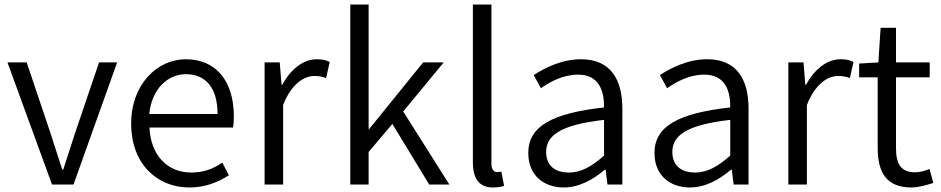

<svg xmlns="http://www.w3.org/2000/svg" viewBox="-20 -816 4161 849"><path d="M210 0H305L498 -540H418L311 -225C294 -173 276 -118 260 -67H255C238 -118 221 -173 204 -225L98 -540H13Z M817 13C891 13 946 -12 992 -41L963 -97C922 -69 880 -53 826 -53C718 -53 646 -132 641 -252H1010C1013 -266 1014 -283 1014 -301C1014 -457 936 -554 801 -554C677 -554 560 -445 560 -269C560 -92 674 13 817 13ZM640 -312C651 -423 722 -488 802 -488C890 -488 942 -427 942 -312Z M1150 0H1232V-352C1269 -446 1325 -480 1370 -480C1392 -480 1404 -477 1422 -471L1438 -542C1420 -551 1404 -554 1381 -554C1320 -554 1265 -509 1228 -441H1225L1217 -540H1150Z M1529 0H1610V-144L1715 -268L1878 0H1967L1763 -323L1942 -540H1851L1613 -246H1610V-796H1529Z M2160 13C2183 13 2196 10 2209 6L2197 -57C2186 -55 2182 -55 2178 -55C2164 -55 2153 -66 2153 -93V-796H2071V-99C2071 -27 2098 13 2160 13Z M2473 13C2541 13 2603 -22 2655 -66H2658L2666 0H2732V-335C2732 -465 2680 -554 2549 -554C2462 -554 2386 -514 2340 -484L2372 -426C2413 -455 2471 -486 2536 -486C2629 -486 2652 -414 2651 -341C2419 -315 2316 -257 2316 -139C2316 -41 2384 13 2473 13ZM2495 -53C2440 -53 2395 -79 2395 -144C2395 -218 2460 -264 2651 -286V-128C2596 -79 2549 -53 2495 -53Z M3031 13C3099 13 3161 -22 3213 -66H3216L3224 0H3290V-335C3290 -465 3238 -554 3107 -554C3020 -554 2944 -514 2898 -484L2930 -426C2971 -455 3029 -486 3094 -486C3187 -486 3210 -414 3209 -341C2977 -315 2874 -257 2874 -139C2874 -41 2942 13 3031 13ZM3053 -53C2998 -53 2953 -79 2953 -144C2953 -218 3018 -264 3209 -286V-128C3154 -79 3107 -53 3053 -53Z M3466 0H3548V-352C3585 -446 3641 -480 3686 -480C3708 -480 3720 -477 3738 -471L3754 -542C3736 -551 3720 -554 3697 -554C3636 -554 3581 -509 3544 -441H3541L3533 -540H3466Z M4010 13C4040 13 4076 3 4107 -7L4090 -69C4072 -61 4047 -54 4027 -54C3962 -54 3942 -94 3942 -160V-474H4091V-540H3942V-693H3874L3864 -540L3779 -535V-474H3861V-163C3861 -57 3897 13 4010 13Z"/></svg>

Font: Noto Sans CJK HK DemiLight
Style: Regular
Weight: 350
Designer: Ryoko NISHIZUKA 西塚涼子 (kana, bopomofo & ideographs); Paul D. Hunt (Latin, Greek & Cyrillic); Sandoll Communications 산돌커뮤니
Foundry: Adobe
Version: Version 2.004;hotconv 1.0.118;makeotfexe 2.5.65603